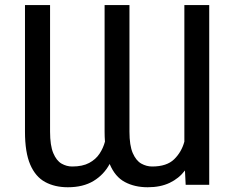

<svg xmlns="http://www.w3.org/2000/svg" viewBox="-20 -748 948 777"><path d="M423.8 -84.5Q400.4 -41 358.4 -15.6Q316.4 9.8 254.4 9.8Q201.7 9.8 162.6 -11.5Q123.5 -32.7 102.3 -82Q81.1 -131.3 81.1 -215.3V-727.5H182.6V-215.3Q182.6 -159.2 195.6 -128.4Q208.5 -97.7 229 -85.9Q249.5 -74.2 272 -74.2Q314 -74.2 340.8 -88.6Q367.7 -103 382.8 -126Q397.9 -148.9 404.8 -174.8Q403.3 -194.3 403.3 -215.3V-727.5H503.9V-215.3Q503.9 -159.2 517.3 -128.4Q530.8 -97.7 551.8 -85.9Q572.8 -74.2 595.7 -74.2Q654.8 -74.2 684.8 -103.5Q714.8 -132.8 726.1 -174.8V-727.5H826.7V0H731.4L728.5 -58.1Q704.1 -25.9 666.7 -8.1Q629.4 9.8 577.6 9.8Q524.9 9.8 485.1 -11.5Q445.3 -32.7 423.8 -84.5Z"/></svg>

Font: Inter-Regular
Style: Regular
Weight: 400
Designer: Rasmus Andersson
Foundry: rsms
Version: Version 4.000;git-a52131595